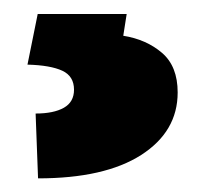

<svg xmlns="http://www.w3.org/2000/svg" viewBox="-20 -25 293 276"><path d="M34.7 231.4 31.2 138.2Q57.1 138.2 71.8 129.9Q86.4 121.6 86.4 104Q86.4 84.5 69.6 76.7Q52.7 68.8 19.5 67.9L34.2 -4.9H162.1L157.2 26.4Q190.4 31.7 212.9 51Q235.4 70.3 235.4 107.9Q235.4 164.1 182.9 197.8Q130.4 231.4 34.7 231.4Z"/></svg>

Font: Roboto Slab Black
Style: Regular
Weight: 900
Designer: Google
Version: Version 2.000; ttfautohint (v1.8.1.43-b0c9)